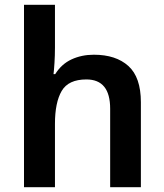

<svg xmlns="http://www.w3.org/2000/svg" viewBox="-20 -780 684 800"><path d="M209 -582Q209 -549 207 -518Q205 -487 203 -471H210Q236 -513 278 -532.5Q320 -552 371 -552Q463 -552 515 -505Q567 -458 567 -354V0H439V-327Q439 -449 340 -449Q265 -449 237 -401Q209 -353 209 -264V0H80V-760H209Z"/></svg>

Font: Noto Sans Javanese SemiBold
Style: Regular
Weight: 600
Version: Version 2.004